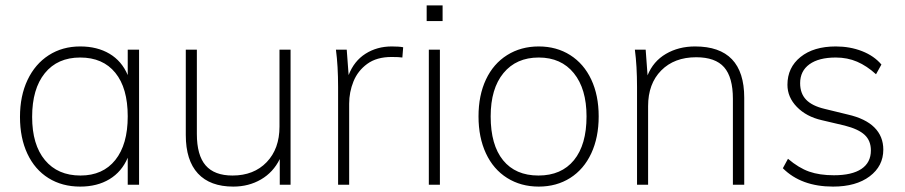

<svg xmlns="http://www.w3.org/2000/svg" viewBox="-20 -684 3353 711"><path d="M495 -500V0H453V-100Q431 -48 385.5 -20.5Q340 7 277 7Q210 7 159.5 -24.5Q109 -56 81.5 -114.5Q54 -173 54 -251Q54 -329 82 -388Q110 -447 160.5 -479.5Q211 -512 277 -512Q340 -512 385.5 -485Q431 -458 453 -406V-500ZM453 -253Q453 -358 407 -414.5Q361 -471 277 -471Q193 -471 146 -413Q99 -355 99 -251Q99 -148 146.5 -91Q194 -34 278 -34Q361 -34 407 -91.5Q453 -149 453 -253Z M1056 -500V0H1016V-95Q992 -46 946.5 -19.5Q901 7 844 7Q758 7 713 -41.5Q668 -90 668 -184V-500H709V-188Q709 -109 741.5 -71.5Q774 -34 841 -34Q920 -34 967.5 -83.5Q1015 -133 1015 -215V-500Z M1473 -509 1470 -471Q1458 -473 1430 -473Q1375 -473 1340 -447.5Q1305 -422 1289 -382.5Q1273 -343 1273 -300V0H1232V-362Q1232 -440 1224 -500H1264L1271 -406Q1291 -458 1333.5 -485Q1376 -512 1431 -512Q1459 -512 1473 -509Z M1568 0V-500H1609V0ZM1560 -664H1619V-606H1560Z M1752 -253Q1752 -331 1779.5 -389.5Q1807 -448 1858 -480Q1909 -512 1975 -512Q2041 -512 2091.5 -480Q2142 -448 2169.5 -389.5Q2197 -331 2197 -253Q2197 -175 2169.5 -116Q2142 -57 2091.5 -25Q2041 7 1975 7Q1909 7 1858 -25Q1807 -57 1779.5 -116Q1752 -175 1752 -253ZM2152 -253Q2152 -355 2105 -413Q2058 -471 1975 -471Q1892 -471 1844.5 -413.5Q1797 -356 1797 -253Q1797 -147 1843 -90.5Q1889 -34 1974 -34Q2059 -34 2105.5 -91Q2152 -148 2152 -253Z M2736 -322V0H2694V-318Q2694 -398 2661.5 -435Q2629 -472 2558 -472Q2477 -472 2428.5 -423Q2380 -374 2380 -291V0H2339V-362Q2339 -440 2331 -500H2371L2378 -405Q2399 -457 2446 -484.5Q2493 -512 2554 -512Q2736 -512 2736 -322Z M2879 -61 2898 -96Q2938 -62 2976.5 -48.5Q3015 -35 3068 -35Q3135 -35 3170 -58.5Q3205 -82 3205 -127Q3205 -163 3182 -184.5Q3159 -206 3108 -219L3023 -239Q2966 -252 2931 -288Q2896 -324 2896 -370Q2896 -434 2944.5 -473Q2993 -512 3075 -512Q3128 -512 3172.5 -494.5Q3217 -477 3244 -445L3224 -409Q3190 -440 3154 -455.5Q3118 -471 3075 -471Q3012 -471 2977.5 -446Q2943 -421 2943 -376Q2943 -338 2965 -315Q2987 -292 3033 -281L3119 -260Q3185 -245 3218 -212Q3251 -179 3251 -130Q3251 -69 3200.5 -31Q3150 7 3065 7Q2947 7 2879 -61Z"/></svg>

Font: MuliDisplayVN ExtraLight
Style: Regular
Weight: 200
Designer: Vernon Adams
Foundry: Vernon Adams
Version: Version 2.100